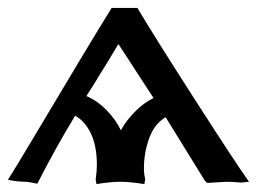

<svg xmlns="http://www.w3.org/2000/svg" viewBox="-24 -462 660 488"><path d="M502.9 2.9 497.1 -2Q410.6 -142.6 397 -164.1Q368.2 -147 355 -110.1Q341.8 -73.2 341.8 -34.2Q341.8 -19.5 345.2 -5.9L342.8 5.9Q306.6 0 282.2 0Q256.8 0 221.2 5.9L219.2 -5.9Q222.2 -26.9 222.2 -43Q222.2 -90.3 207.3 -122.1Q192.4 -153.8 167 -168Q119.1 -89.4 70.8 4.9Q47.9 0 40 0Q30.8 0 19.8 -1.2Q8.8 -2.4 2.4 -3.9L-3.9 -4.9Q0 -11.2 21.5 -46.1Q43 -81.1 58.1 -106.9Q199.2 -344.2 259.8 -441.9H325.2Q366.2 -372.6 470.5 -210.2Q574.7 -47.9 608.9 0L587.9 2Q565.9 0 551.8 0ZM366.2 -212.9Q354.5 -231.4 276.9 -350.1Q245.1 -296.4 225.1 -265.1Q219.7 -255.4 210 -240.5Q200.2 -225.6 195.8 -217.8Q224.1 -205.6 247.3 -181.6Q270.5 -157.7 283.2 -130.9Q296.9 -155.8 319.1 -178.2Q341.3 -200.7 366.2 -212.9Z"/></svg>

Font: Linear Smooth
Style: Bold
Weight: 700
Designer: Philipp H. Poll, Flanker
Foundry: Philipp H. Poll, reworked by Flanker
Version: Version 1.061 | FøM Fix